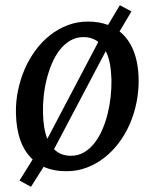

<svg xmlns="http://www.w3.org/2000/svg" viewBox="-20 -652 599 741"><path d="M106 -36.6Q43.9 -94.2 41.5 -215.3Q40.5 -259.8 49.6 -303.2Q58.6 -346.7 75.7 -386Q92.8 -425.3 117.7 -458.7Q142.6 -492.2 173.8 -516.6Q205.1 -541 241.7 -554.9Q278.3 -568.8 319.8 -568.8Q362.3 -568.8 397 -555.7L442.4 -631.8L487.3 -607.9L441.4 -530.8Q476.6 -502.9 495.4 -455.8Q514.2 -408.7 515.1 -344.2Q515.6 -299.8 506.8 -256.3Q498 -212.9 481 -173.6Q463.9 -134.3 439 -101.1Q414.1 -67.9 382.8 -43.5Q351.6 -19 314.7 -5.1Q277.8 8.8 236.3 8.8Q186.5 8.8 148.4 -8.3L99.6 68.8L55.2 44.9ZM359.4 -490.2Q335.4 -508.8 302.2 -508.8Q274.4 -508.8 252 -495.8Q229.5 -482.9 211.9 -460.9Q194.3 -439 181.6 -409.7Q168.9 -380.4 160.6 -347.9Q152.3 -315.4 148.7 -281.5Q145 -247.6 146 -216.3Q147 -155.3 162.6 -116.2ZM188.5 -76.2Q213.9 -50.8 253.4 -50.8Q281.2 -50.8 303.7 -63.7Q326.2 -76.7 343.8 -98.9Q361.3 -121.1 374.3 -150.4Q387.2 -179.7 395.3 -212.2Q403.3 -244.6 407 -278.6Q410.6 -312.5 410.2 -343.8Q409.2 -377.9 404.1 -405.8Q398.9 -433.6 388.2 -454.6Z"/></svg>

Font: Merriweather
Style: Italic
Weight: 400
Italic angle: -7°
Designer: Eben Sorkin ( eben@eyebytes.com )
Foundry: Eben Sorkin ( eben@eyebytes.com )
Version: Version 1.005; ttfautohint (v0.97) -l 13 -r 13 -G 200 -x 24 